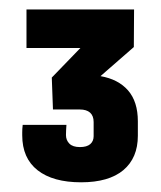

<svg xmlns="http://www.w3.org/2000/svg" viewBox="-20 -820 340 406"><path d="M151.5 -434.5Q92 -434.5 59.5 -460Q27 -485.5 27 -534Q27 -537 27 -540.2Q27 -543.5 27.2 -547.2Q27.5 -551 28 -556H120.5Q120 -550.5 119.8 -545Q119.5 -539.5 119.5 -534.5Q119.5 -523.5 126.8 -516.2Q134 -509 149 -509Q163.5 -509 170.8 -515.2Q178 -521.5 178 -532Q178 -539.5 178 -547Q178 -554.5 178 -562Q178 -575 170.5 -581.8Q163 -588.5 148.5 -588.5H92L89.5 -656L150 -718.5H36V-800H263.5L263 -720.5L192.5 -659Q230 -652.5 250.8 -628.8Q271.5 -605 271.5 -563.5Q271.5 -558.5 271.5 -553Q271.5 -547.5 271.5 -542.2Q271.5 -537 271.5 -533Q271.5 -486 240.8 -460.2Q210 -434.5 151.5 -434.5Z"/></svg>

Font: Big Shoulders Display Thin ExtraBold
Style: Regular
Weight: 800
Version: Version 2.002